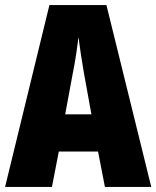

<svg xmlns="http://www.w3.org/2000/svg" viewBox="-20 -734 614 754"><path d="M392 0 365 -139H211L184 0H0L174 -714H398L574 0ZM310 -445Q303 -485 297.5 -522Q292 -559 288 -589Q285 -561 279.5 -524Q274 -487 266 -447L236 -285H339Z"/></svg>

Font: Noto Sans Gurmukhi ExtraCondensed Black
Style: Regular
Weight: 900
Width: 2
Designer: Jelle Bosma - Monotype Design Team
Foundry: Monotype Imaging Inc.
Version: Version 2.004; ttfautohint (v1.8.4.7-5d5b)